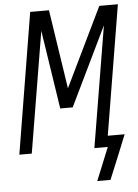

<svg xmlns="http://www.w3.org/2000/svg" viewBox="-60 -781 720 999"><g transform="rotate(-5 300.0 -281.5)"><path d="M407 172 477 0H407L512 -632L313 -221H248L185 -632L80 0H15L136 -735H234L297 -322L497 -735H594L482 -58H570L528 46L476 172Z"/></g></svg>

Font: Iosevka Curly LtExObl
Style: Regular
Weight: 300
Width: 7
Italic angle: -9°
Monospace: yes
Designer: Belleve Invis
Foundry: Belleve Invis
Version: Version 11.1.0; ttfautohint (v1.8.3)